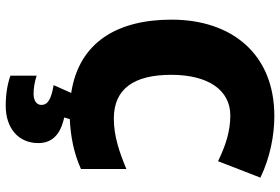

<svg xmlns="http://www.w3.org/2000/svg" viewBox="-178 -586 1004 689"><g transform="rotate(90 324.5 -242.0)"><path d="M494 123C494 59 442 39 402 30L408 10C473 7 531 -5 587 -30V-193C527 -168 469 -148 406 -148C300 -148 249 -219 249 -354C249 -487 304 -566 395 -566C455 -566 507 -547 559 -522L618 -674C545 -709 466 -724 397 -724C174 -724 51 -571 51 -355C51 -162 131 -23 314 5L286 68C337 77 357 89 357 112C357 129 342 140 317 140C295 140 274 136 252 129V223C276 232 314 240 360 240C441 240 494 194 494 123Z"/></g></svg>

Font: Noto Sans Tamil Black
Style: Regular
Weight: 900
Designer: Jelle Bosma - Monotype Design Team
Foundry: Monotype Imaging Inc.
Version: Version 2.004